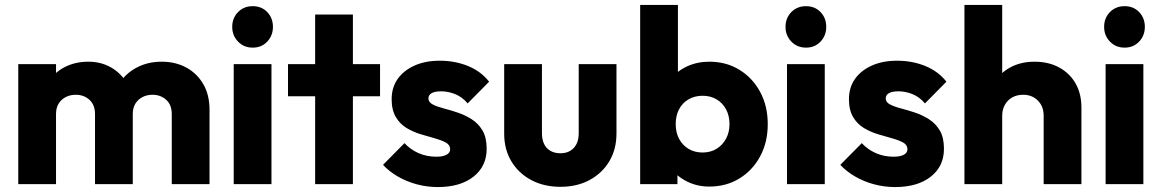

<svg xmlns="http://www.w3.org/2000/svg" viewBox="-20 -746 4707 778"><path d="M54 0V-486H207V0ZM365 0V-284Q365 -321 342.5 -341.5Q320 -362 287 -362Q264 -362 246 -352.5Q228 -343 217.5 -326Q207 -309 207 -284L148 -310Q148 -368 173 -409.5Q198 -451 241 -473.5Q284 -496 338 -496Q389 -496 429.5 -473Q470 -450 494 -409Q518 -368 518 -311V0ZM676 0V-284Q676 -321 653.5 -341.5Q631 -362 598 -362Q575 -362 557 -352.5Q539 -343 528.5 -326Q518 -309 518 -284L430 -296Q432 -358 459.5 -402.5Q487 -447 532.5 -471.5Q578 -496 635 -496Q691 -496 734.5 -472.5Q778 -449 803.5 -405.5Q829 -362 829 -301V0Z M927 0V-486H1080V0ZM1004 -553Q968 -553 944.5 -577.5Q921 -602 921 -637Q921 -673 944.5 -697Q968 -721 1004 -721Q1040 -721 1063 -697Q1086 -673 1086 -637Q1086 -602 1063 -577.5Q1040 -553 1004 -553Z M1257 0V-687H1410V0ZM1147 -356V-486H1520V-356Z M1754 12Q1711 12 1669.5 1Q1628 -10 1592.5 -30.5Q1557 -51 1532 -78L1619 -166Q1643 -140 1676 -125.5Q1709 -111 1748 -111Q1775 -111 1789.5 -119Q1804 -127 1804 -141Q1804 -159 1786.5 -168.5Q1769 -178 1742 -185.5Q1715 -193 1685 -202Q1655 -211 1628 -227Q1601 -243 1584 -271.5Q1567 -300 1567 -344Q1567 -391 1591 -425.5Q1615 -460 1659 -480Q1703 -500 1762 -500Q1824 -500 1876.5 -478.5Q1929 -457 1962 -415L1875 -327Q1852 -354 1823.5 -365Q1795 -376 1768 -376Q1742 -376 1729 -368.5Q1716 -361 1716 -347Q1716 -332 1733 -323Q1750 -314 1777 -307Q1804 -300 1834 -290Q1864 -280 1891 -263Q1918 -246 1935 -217.5Q1952 -189 1952 -143Q1952 -72 1898.5 -30Q1845 12 1754 12Z M2251 11Q2184 11 2132.5 -16.5Q2081 -44 2052 -92.5Q2023 -141 2023 -204V-486H2176V-206Q2176 -181 2184.5 -163Q2193 -145 2210 -135Q2227 -125 2251 -125Q2285 -125 2305 -146.5Q2325 -168 2325 -206V-486H2478V-205Q2478 -141 2449 -92.5Q2420 -44 2369 -16.5Q2318 11 2251 11Z M2854 10Q2805 10 2764 -10.5Q2723 -31 2697 -65.5Q2671 -100 2667 -143V-348Q2671 -391 2697 -424.5Q2723 -458 2764 -477Q2805 -496 2854 -496Q2923 -496 2976.5 -463Q3030 -430 3060.5 -373Q3091 -316 3091 -243Q3091 -170 3060.5 -113Q3030 -56 2976.5 -23Q2923 10 2854 10ZM2827 -128Q2859 -128 2883.5 -143Q2908 -158 2922 -184Q2936 -210 2936 -243Q2936 -277 2922 -303Q2908 -329 2883.5 -343.5Q2859 -358 2827 -358Q2795 -358 2770 -343.5Q2745 -329 2731.5 -303Q2718 -277 2718 -243Q2718 -209 2732 -183Q2746 -157 2770.5 -142.5Q2795 -128 2827 -128ZM2574 0V-726H2727V-367L2702 -249L2725 -131V0Z M3169 0V-486H3322V0ZM3246 -553Q3210 -553 3186.5 -577.5Q3163 -602 3163 -637Q3163 -673 3186.5 -697Q3210 -721 3246 -721Q3282 -721 3305 -697Q3328 -673 3328 -637Q3328 -602 3305 -577.5Q3282 -553 3246 -553Z M3607 12Q3564 12 3522.5 1Q3481 -10 3445.5 -30.5Q3410 -51 3385 -78L3472 -166Q3496 -140 3529 -125.5Q3562 -111 3601 -111Q3628 -111 3642.5 -119Q3657 -127 3657 -141Q3657 -159 3639.5 -168.5Q3622 -178 3595 -185.5Q3568 -193 3538 -202Q3508 -211 3481 -227Q3454 -243 3437 -271.5Q3420 -300 3420 -344Q3420 -391 3444 -425.5Q3468 -460 3512 -480Q3556 -500 3615 -500Q3677 -500 3729.5 -478.5Q3782 -457 3815 -415L3728 -327Q3705 -354 3676.5 -365Q3648 -376 3621 -376Q3595 -376 3582 -368.5Q3569 -361 3569 -347Q3569 -332 3586 -323Q3603 -314 3630 -307Q3657 -300 3687 -290Q3717 -280 3744 -263Q3771 -246 3788 -217.5Q3805 -189 3805 -143Q3805 -72 3751.5 -30Q3698 12 3607 12Z M4209 0V-277Q4209 -315 4185.5 -338.5Q4162 -362 4126 -362Q4101 -362 4082 -351.5Q4063 -341 4052 -321.5Q4041 -302 4041 -277L3982 -306Q3982 -363 4006 -406Q4030 -449 4073 -472.5Q4116 -496 4172 -496Q4229 -496 4272 -472.5Q4315 -449 4338.5 -407.5Q4362 -366 4362 -311V0ZM3888 0V-726H4041V0Z M4460 0V-486H4613V0ZM4537 -553Q4501 -553 4477.5 -577.5Q4454 -602 4454 -637Q4454 -673 4477.5 -697Q4501 -721 4537 -721Q4573 -721 4596 -697Q4619 -673 4619 -637Q4619 -602 4596 -577.5Q4573 -553 4537 -553Z"/></svg>

Font: Outfit-Bold
Style: Bold
Weight: 700
Designer: Rodrigo Fuenzalida
Foundry: fragTYPE
Version: Version 1.000